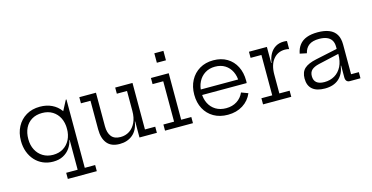

<svg xmlns="http://www.w3.org/2000/svg" viewBox="-91 -1212 3634 1876"><g transform="rotate(-15 1726.0 -273.5)"><path d="M589.5 148H694.5V210H401.5V148H517.5V-202.5L520 -243.5V-280.5L517.5 -339V-418.5L583 -543.5H589.5ZM319.5 -542.5Q386.5 -542.5 439.2 -517.2Q492 -492 526.5 -445.2Q561 -398.5 572.5 -334L520.5 -266Q520.5 -328 496.8 -375.5Q473 -423 429 -450.2Q385 -477.5 324.5 -477.5Q263.5 -477.5 219.5 -451Q175.5 -424.5 152.2 -376.8Q129 -329 129 -265.5Q129 -203.5 153.8 -156Q178.5 -108.5 222.8 -81.5Q267 -54.5 324.5 -54.5Q384.5 -54.5 428.2 -81.5Q472 -108.5 496.2 -156.2Q520.5 -204 520.5 -266L531.5 -154H514.5Q505.5 -110 479.5 -72.8Q453.5 -35.5 411 -12.8Q368.5 10 309 10Q253.5 10 207 -10.2Q160.5 -30.5 126.5 -67.8Q92.5 -105 73.8 -155.8Q55 -206.5 55 -267Q55 -348 88 -410Q121 -472 180.2 -507.2Q239.5 -542.5 319.5 -542.5Z M1182.5 -470.5H1079.5V-532.5H1254.5V-62H1358.5V0H1182.5ZM885 -532.5V-193Q885 -127.5 914.2 -89.8Q943.5 -52 1006.5 -52Q1057 -52 1096.8 -77.8Q1136.5 -103.5 1159.5 -152Q1182.5 -200.5 1182.5 -268.5L1200 -162H1179Q1165.5 -76 1112.2 -32.2Q1059 11.5 981.5 11.5Q895.5 11.5 854.2 -39.5Q813 -90.5 813 -181V-470.5H716.5V-532.5Z M1621 -62H1723.5V0H1441V-62H1549V-470.5H1441V-532.5H1621ZM1535.5 -757H1627.5V-661.5H1535.5Z M2077 9.5Q1994.5 9.5 1934 -25.5Q1873.5 -60.5 1840.5 -122.2Q1807.5 -184 1807.5 -264.5Q1807.5 -346 1840.8 -408.5Q1874 -471 1933.8 -506.5Q1993.5 -542 2073 -542Q2153 -542 2211.5 -507Q2270 -472 2301.5 -410Q2333 -348 2333 -267Q2333 -257.5 2332.8 -252Q2332.5 -246.5 2331.5 -242.5H2260.5Q2261 -248.5 2261.2 -255.8Q2261.5 -263 2261.5 -272.5Q2261.5 -332 2238.8 -378.2Q2216 -424.5 2174 -451Q2132 -477.5 2073 -477.5Q2015.5 -477.5 1972 -450.2Q1928.5 -423 1904.5 -375.2Q1880.5 -327.5 1880.5 -264.5Q1880.5 -203.5 1904.2 -156.8Q1928 -110 1972 -83.5Q2016 -57 2076.5 -57Q2139.5 -57 2185.8 -86.8Q2232 -116.5 2254.5 -168L2322.5 -142.5Q2293 -72 2228.2 -31.2Q2163.5 9.5 2077 9.5ZM1853 -242.5V-298H2310L2331 -242.5Z M2614 -62H2718V0H2432.5V-62H2542V-470.5H2432.5V-532.5H2614ZM2818.5 -456Q2809.5 -458.5 2799.2 -460Q2789 -461.5 2777 -461.5Q2703 -461.5 2658.5 -406.2Q2614 -351 2614 -253L2597 -369.5H2617.5Q2624.5 -422.5 2646.5 -460.8Q2668.5 -499 2703.8 -519.8Q2739 -540.5 2786.5 -540.5Q2795.5 -540.5 2802.8 -539.8Q2810 -539 2818.5 -537.5Z M3309.5 0Q3289 0 3278.2 -13Q3267.5 -26 3267.5 -49.5V-209.5L3274 -226L3270.5 -286.5L3267.5 -318V-358.5Q3267.5 -399.5 3250.8 -425.5Q3234 -451.5 3202.5 -464Q3171 -476.5 3126.5 -476.5Q3060 -476.5 3023.8 -450.2Q2987.5 -424 2975.5 -371.5L2906.5 -386Q2916.5 -438.5 2944 -473.2Q2971.5 -508 3017.2 -525.2Q3063 -542.5 3129 -542.5Q3198 -542.5 3244.8 -523.2Q3291.5 -504 3315.5 -464.5Q3339.5 -425 3339.5 -362.5V-62H3418V0ZM3058.5 7Q2975.5 7 2932.5 -29.8Q2889.5 -66.5 2889.5 -138Q2889.5 -204 2927.5 -238.8Q2965.5 -273.5 3049.5 -291L3289 -342V-290.5L3061.5 -239Q3012.5 -227.5 2988.2 -205.2Q2964 -183 2964 -142.5Q2964 -98.5 2991 -76.8Q3018 -55 3070 -55Q3127.5 -55 3173 -81.5Q3218.5 -108 3244.5 -159.5Q3270.5 -211 3270.5 -286.5L3289.5 -168.5H3264Q3251.5 -85 3199.2 -39Q3147 7 3058.5 7Z"/></g></svg>

Font: Hepta Slab
Style: Regular
Weight: 400
Designer: Michael LaGattuta
Foundry: Michael LaGattuta
Version: Version 1.100